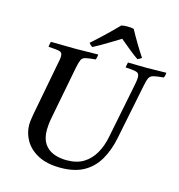

<svg xmlns="http://www.w3.org/2000/svg" viewBox="-130 -1022 1071 1147"><g transform="rotate(15 406.0 -448.5)"><path d="M348 11Q264 11 209.5 -17.5Q155 -46 128 -92Q101 -138 101 -190Q101 -198 102.5 -213Q104 -228 109 -255L171 -581Q175 -599 177 -611.5Q179 -624 179 -634Q179 -656 162.5 -661Q146 -666 92 -669Q94 -685 98 -701Q118 -701 147.5 -700.5Q177 -700 207 -699.5Q237 -699 255 -699Q282 -699 322 -700Q362 -701 391 -701Q391 -694 389 -685.5Q387 -677 385 -669Q342 -665 323 -660.5Q304 -656 297 -641.5Q290 -627 283 -593L221 -272Q215 -242 213 -221.5Q211 -201 211 -187Q211 -134 232.5 -102Q254 -70 290.5 -56Q327 -42 371 -42Q435 -42 477 -68.5Q519 -95 544.5 -140.5Q570 -186 581 -243L647 -573Q650 -589 652.5 -602.5Q655 -616 655 -629Q655 -646 648.5 -653.5Q642 -661 623.5 -664Q605 -667 569 -669Q571 -685 575 -701Q598 -701 634 -700Q670 -699 692 -699Q714 -699 748 -700Q782 -701 812 -701Q812 -684 805 -670Q762 -666 742.5 -661Q723 -656 715.5 -640.5Q708 -625 701 -589L632 -248Q616 -169 581.5 -110.5Q547 -52 490 -20.5Q433 11 348 11ZM505 -829Q479 -813 448 -794Q417 -775 389 -759Q361 -743 345 -735Q332 -743 323 -755Q350 -779 379.5 -806.5Q409 -834 435.5 -860Q462 -886 479 -904Q493 -908 517 -908Q541 -908 556 -904Q577 -865 602.5 -822.5Q628 -780 649 -749Q637 -740 624 -735Q601 -750 567.5 -777.5Q534 -805 505 -829Z"/></g></svg>

Font: Tiro Gurmukhi
Style: Italic
Weight: 400
Italic angle: -11°
Designer: Gurmukhi: John Hudson & Fiona Ross, assisted by Paul Hanslow. Latin: John Hudson with Paul Hanslow, assisted by Kaja Soj
Foundry: Tiro Typeworks Ltd.
Version: Version 1.52